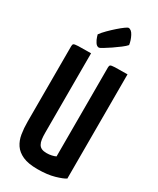

<svg xmlns="http://www.w3.org/2000/svg" viewBox="-234 -995 880 1072"><g transform="rotate(30 205.5 -459.0)"><path d="M209 10Q150 10 114.5 -6Q79 -22 60.5 -49.5Q42 -77 36 -113.5Q30 -150 30 -192V-679Q30 -690 35 -694Q40 -698 64 -699Q88 -700 146 -700V-188Q146 -164 148.5 -146Q151 -128 158 -116Q165 -104 177.5 -98.5Q190 -93 209 -93Q226 -93 241.5 -96.5Q257 -100 267 -105V-679Q267 -690 272 -694Q277 -698 300.5 -699Q324 -700 381 -700V-28Q363 -16 318 -3Q273 10 209 10ZM168 -749Q154 -749 144 -764.5Q134 -780 129.5 -795Q125 -810 125 -810Q138 -828 158 -848Q178 -868 199 -886.5Q220 -905 236 -916.5Q252 -928 256 -928Q275 -928 289 -901Q303 -874 307 -846Q298 -835 277 -819Q256 -803 232.5 -787Q209 -771 190.5 -760Q172 -749 168 -749Z"/></g></svg>

Font: Yanone Kaffeesatz
Style: Bold
Weight: 700
Designer: Yanone (Cyrillic: Daniel Pouzeot, Huerta Tipografica, and Cyreal)
Foundry: Yanone
Version: Version 2.003